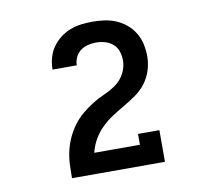

<svg xmlns="http://www.w3.org/2000/svg" viewBox="-64 -914 728 663"><g transform="rotate(-10 300.0 -583.0)"><path d="M137 -323V-324Q137 -347 138 -371Q139 -395 144.5 -418.5Q150 -442 160 -463.5Q170 -485 184 -504Q198 -523 216.5 -538.5Q235 -554 255 -566.5Q275 -579 297 -588.5Q319 -598 338.5 -612Q358 -626 369.5 -648Q381 -670 381 -693Q381 -709 376 -724.5Q371 -740 359 -750.5Q347 -761 331.5 -765.5Q316 -770 300 -770Q286 -770 271.5 -766.5Q257 -763 245.5 -754.5Q234 -746 227.5 -732.5Q221 -719 221 -705Q221 -704 221 -704Q221 -704 221 -704H136Q136 -704 136 -704.5Q136 -705 136 -705Q136 -725 141.5 -745Q147 -765 158.5 -781.5Q170 -798 186 -810.5Q202 -823 221 -830.5Q240 -838 260 -840.5Q280 -843 300 -843Q322 -843 343 -840Q364 -837 383.5 -828.5Q403 -820 419 -806.5Q435 -793 446 -774.5Q457 -756 461.5 -735Q466 -714 466 -693Q466 -668 458.5 -644Q451 -620 436 -600Q421 -580 400.5 -565.5Q380 -551 358.5 -538.5Q337 -526 316 -512.5Q295 -499 277 -481.5Q259 -464 246.5 -442.5Q234 -421 228 -396H388V-434H463V-323Z"/></g></svg>

Font: Iosevka Curly Slab SmBdEx
Style: Regular
Weight: 600
Width: 7
Monospace: yes
Designer: Belleve Invis
Foundry: Belleve Invis
Version: Version 11.1.0; ttfautohint (v1.8.3)